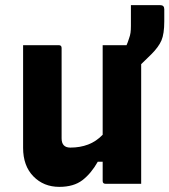

<svg xmlns="http://www.w3.org/2000/svg" viewBox="-20 -716 660 748"><path d="M209 -540Q220 -540 220 -529V-177Q220 -141 254 -141Q292 -141 323.5 -153Q355 -165 380 -191V-540H473Q475 -545 477.5 -551Q480 -557 483 -567Q487 -578 488.5 -588.5Q490 -599 490 -615V-696H604Q620 -696 620 -680V-633Q620 -584 609 -558.5Q598 -533 570 -505Q548 -483 530 -466V0H391Q380 0 380 -11V-86H361Q335 -40 301 -14Q267 12 211 12Q150 12 110 -29Q70 -70 70 -140V-540Z"/></svg>

Font: Recursive Mn Lnr St XBd
Style: Regular
Weight: 800
Monospace: yes
Version: Version 1.079;hotconv 1.0.112;makeotfexe 2.5.65598; ttfautoh